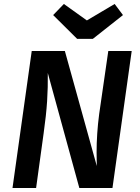

<svg xmlns="http://www.w3.org/2000/svg" viewBox="-20 -948 704 968"><path d="M547 0H380L221 -580Q222 -508 217.5 -438Q213 -368 200 -276L162 0H43L140 -691H307L468 -111Q467 -135 467 -180Q467 -274 480 -373L526 -691H644ZM600 -872 448 -752H369L248 -872L302 -928L418 -845L558 -928Z"/></svg>

Font: FiraGO Medium
Style: Italic
Weight: 500
Italic angle: -8°
Designer: bBox Type GmbH
Foundry: bBox Type GmbH
Version: Version 1.001